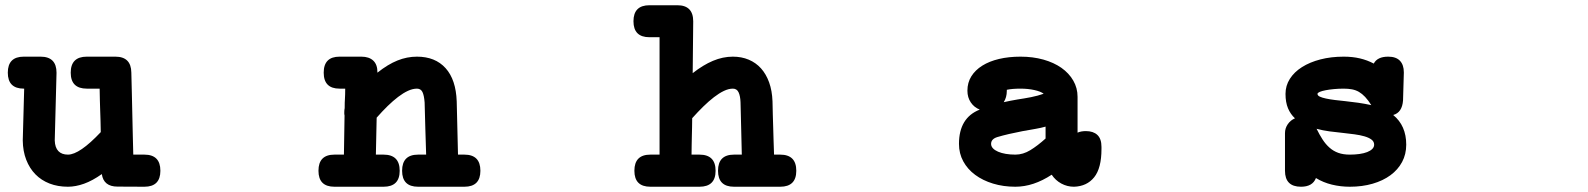

<svg xmlns="http://www.w3.org/2000/svg" viewBox="-20 -667 6061 733"><path d="M70.8 -328.6Q9.8 -328.6 9.8 -389.6Q9.8 -450.7 70.8 -450.7H134.8Q195.8 -450.7 195.8 -389.2L189 -130.9Q189.9 -103.5 202.9 -90.1Q215.8 -76.7 239.3 -76.7Q283.7 -76.7 364.7 -162.6Q364.3 -185.5 363.8 -205.3Q363.3 -225.1 362.5 -244.4Q361.8 -263.7 361.3 -283.9Q360.8 -304.2 360.4 -328.6H311.5Q250 -328.6 250 -389.6Q250 -450.7 311.5 -450.7H420.4Q480.5 -450.7 481.4 -390.1Q482.4 -347.7 483.4 -309.3Q484.4 -271 485.1 -233.4Q485.8 -195.8 486.8 -157.5Q487.8 -119.1 488.8 -76.7H531.2Q592.3 -76.7 592.3 -15.1Q592.3 45.9 531.2 45.9L428.7 45.4Q375.5 45.4 368.7 -2.4Q333 22.9 300.8 34.4Q268.6 45.9 239.3 45.9Q200.7 45.9 169.2 33.7Q137.7 21.5 115.2 -1.5Q92.8 -24.4 80.1 -57.1Q67.4 -89.8 66.9 -130.9L72.3 -328.6Z M1276.4 -328.6Q1215.8 -328.6 1215.8 -389.6Q1215.8 -450.7 1276.4 -450.7H1359.4Q1389.2 -450.7 1405.3 -435.3Q1421.4 -419.9 1420.9 -389.6Q1460.9 -421.4 1497.3 -436Q1533.7 -450.7 1571.8 -450.7Q1641.6 -450.7 1681.2 -406.7Q1720.7 -362.8 1723.6 -279.8L1728.5 -76.7H1752.9Q1814 -76.7 1814 -15.1Q1814 45.9 1752.9 45.9H1576.2Q1515.1 45.9 1515.1 -15.1Q1515.1 -76.7 1576.2 -76.7H1606.9Q1605.5 -127 1603.8 -176.3Q1602.1 -225.6 1601.1 -275.9Q1599.1 -302.7 1592.8 -315.7Q1586.4 -328.6 1571.8 -328.6Q1555.7 -328.6 1537.6 -320.3Q1519.5 -312 1500 -297.1Q1480.5 -282.2 1459.7 -262Q1439 -241.7 1418 -217.8Q1417.5 -197.8 1417.2 -181.2Q1417 -164.6 1416.5 -148.4Q1416 -132.3 1415.8 -115Q1415.5 -97.7 1415 -76.7H1444.3Q1505.9 -76.7 1505.9 -15.1Q1505.9 45.9 1444.3 45.9H1256.8Q1195.8 45.9 1195.8 -15.1Q1195.8 -76.7 1256.8 -76.7H1293Q1293.9 -114.3 1294.2 -151.1Q1294.4 -188 1295.4 -226.1Q1294.4 -229 1294.4 -231.7Q1294.4 -234.4 1294.4 -237.3V-239.3Q1294.4 -247.1 1295.9 -254.4Q1295.9 -266.6 1296.1 -274.9Q1296.4 -283.2 1296.9 -290.8Q1297.4 -298.3 1297.6 -306.9Q1297.9 -315.4 1297.9 -328.6Z M2459.5 -524.9Q2398.4 -524.9 2398.4 -585.9Q2398.4 -647 2459.5 -647H2565.9Q2626.5 -647 2626.5 -585.4L2624.5 -387.7Q2664.1 -418.9 2701.9 -434.8Q2739.7 -450.7 2777.8 -450.7Q2811 -450.7 2838.4 -439.2Q2865.7 -427.7 2885.3 -406Q2904.8 -384.3 2916.3 -352.5Q2927.7 -320.8 2929.2 -280.3Q2929.7 -252 2930.4 -227.3Q2931.2 -202.6 2931.9 -178.7Q2932.6 -154.8 2933.3 -129.9Q2934.1 -105 2935.1 -76.7H2958.5Q3020 -76.7 3020 -15.1Q3020 45.9 2958.5 45.9H2782.2Q2721.2 45.9 2721.2 -15.1Q2721.2 -76.7 2782.2 -76.7H2812Q2811 -127 2809.6 -176.8Q2808.1 -226.6 2807.1 -276.9Q2806.2 -300.8 2799.6 -314.7Q2793 -328.6 2777.8 -328.6Q2761.7 -328.6 2743.4 -319.8Q2725.1 -311 2705.6 -295.9Q2686 -280.8 2665 -260.3Q2644 -239.7 2622.6 -215.8Q2622.6 -197.3 2622.1 -180.7Q2621.6 -164.1 2621.3 -147.7Q2621.1 -131.3 2620.6 -114.3Q2620.1 -97.2 2620.1 -76.7H2650.4Q2711.9 -76.7 2711.9 -15.1Q2711.9 45.9 2650.4 45.9H2462.9Q2401.9 45.9 2401.9 -15.1Q2401.9 -76.7 2462.9 -76.7H2498V-524.9Z M3720.7 -248.5Q3699.2 -256.8 3686.3 -275.9Q3673.3 -294.9 3673.3 -320.8Q3673.3 -351.6 3688.2 -375.5Q3703.1 -399.4 3730 -416.3Q3756.8 -433.1 3793.9 -441.9Q3831.1 -450.7 3876 -450.7Q3923.3 -450.7 3963.4 -439.5Q4003.4 -428.2 4032.2 -408Q4061 -387.7 4077.4 -359.4Q4093.8 -331.1 4093.8 -297.4V-160.6Q4106.9 -166.5 4125.5 -166.5Q4153.8 -166.5 4169.4 -151.9Q4185.1 -137.2 4185.1 -106.4V-98.1Q4185.1 -24.9 4157.2 9.8Q4129.4 44.4 4080.1 45.9Q4054.2 45.9 4031.7 33.7Q4009.3 21.5 3995.1 0Q3925.3 45.9 3856.4 45.9Q3810.5 45.9 3771.2 33.9Q3731.9 22 3702.9 0.5Q3673.8 -21 3657.5 -51Q3641.1 -81.1 3641.1 -117.7Q3641.1 -217.3 3720.2 -248.5ZM3971.7 -183.6Q3954.1 -178.7 3935.8 -175.5Q3917.5 -172.4 3898.9 -168.9H3899.9Q3896 -168 3892.3 -167.7Q3888.7 -167.5 3884.8 -166.5Q3856.9 -161.1 3832.5 -155.5Q3808.1 -149.9 3787.1 -143.6Q3763.7 -136.2 3763.7 -117.7Q3763.7 -108.4 3770.8 -100.8Q3777.8 -93.3 3790.3 -87.9Q3802.7 -82.5 3819.6 -79.6Q3836.4 -76.7 3856.4 -76.7Q3885.7 -76.7 3913.6 -93.8Q3941.4 -110.8 3971.7 -138.2ZM3876 -328.6Q3844.2 -328.6 3823.7 -324.2V-319.8Q3823.7 -295.4 3812 -276.9Q3837.4 -282.7 3863.8 -287.1Q3890.1 -291 3916.3 -296.1Q3942.4 -301.3 3964.4 -309.1Q3953.1 -317.9 3929 -323.2Q3904.8 -328.6 3876 -328.6Z M5116.2 -280.8Q5140.1 -278.3 5165.5 -274.7Q5190.9 -271 5215.3 -265.6Q5203.1 -284.7 5191.7 -296.9Q5180.2 -309.1 5168 -316.2Q5155.8 -323.2 5141.6 -325.9Q5127.4 -328.6 5109.9 -328.6Q5090.8 -328.6 5072.8 -326.9Q5054.7 -325.2 5040.8 -322.5Q5026.9 -319.8 5018.3 -316.2Q5009.8 -312.5 5009.8 -308.6Q5009.8 -302.2 5018.6 -298.1Q5027.3 -293.9 5042.2 -290.8Q5057.1 -287.6 5076.4 -285.2Q5095.7 -282.7 5116.2 -280.8ZM5105.5 -159.7Q5080.6 -162.1 5055.4 -165.5Q5030.3 -168.9 5006.3 -175.3Q5017.6 -152.3 5029.3 -134.3Q5041 -116.2 5055.7 -103.3Q5070.3 -90.3 5089.1 -83.5Q5107.9 -76.7 5133.3 -76.7Q5152.8 -76.7 5169.9 -79.1Q5187 -81.5 5199.5 -86.4Q5211.9 -91.3 5219 -98.4Q5226.1 -105.5 5226.1 -114.7Q5226.1 -126.5 5216.1 -134Q5206.1 -141.6 5189.2 -146.5Q5172.4 -151.4 5150.6 -154.3Q5128.9 -157.2 5105.5 -159.7ZM5109.9 -450.7Q5143.6 -450.7 5171.6 -444.1Q5199.7 -437.5 5224.6 -424.3Q5238.3 -450.7 5279.8 -450.7Q5309.6 -450.7 5324.5 -435.1Q5339.4 -419.4 5339.4 -391.1V-388.2L5336.4 -283.7Q5333 -237.3 5298.8 -228Q5348.6 -187.5 5348.6 -114.7Q5348.6 -78.1 5332.8 -48.6Q5316.9 -19 5288.3 2Q5259.8 22.9 5220.2 34.4Q5180.7 45.9 5133.3 45.9Q5097.7 45.9 5064.7 37.8Q5031.7 29.8 5003.9 12.7Q4991.2 45.9 4946.8 45.9Q4885.7 45.9 4885.7 -15.1V-158.7Q4885.7 -177.2 4896.2 -192.6Q4906.7 -208 4923.8 -215.3Q4906.7 -231 4897.2 -253.7Q4887.7 -276.4 4887.7 -308.6Q4887.7 -339.8 4904.3 -366Q4920.9 -392.1 4950.7 -410.9Q4980.5 -429.7 5021 -440.2Q5061.5 -450.7 5109.9 -450.7Z"/></svg>

Font: Erica Type
Style: Bold Italic
Weight: 700
Monospace: yes
Designer: Peter Wiegel
Foundry: Peter Wiegel
Version: Version 1.000 2010 initial release